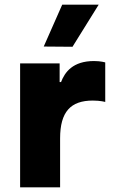

<svg xmlns="http://www.w3.org/2000/svg" viewBox="-20 -801 495 821"><path d="M402 -781H246L167 -602L290 -601ZM237 0V-209C237 -323 282 -371 377 -371C410 -371 430 -365 430 -365V-534C430 -534 412 -540 382 -540C291 -540 257 -492 241 -450H235V-530H66V0Z"/></svg>

Font: Be Vietnam Pro ExtraBold
Style: Regular
Weight: 800
Designer: Lam Bao, Tony Le, Vietanh Nguyen
Foundry: Yellow Type Foundry
Version: Version 1.002